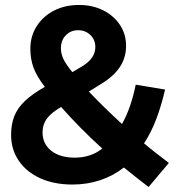

<svg xmlns="http://www.w3.org/2000/svg" viewBox="-20 -731 724 772"><path d="M271.3 11Q198 11 142.4 -14Q86.9 -39 55.7 -84.4Q24.6 -129.7 24.6 -188.7Q24.6 -231.4 37.6 -264.2Q50.7 -297 80.4 -325.2Q110.1 -353.4 160.3 -381.8Q128.1 -423 115 -458.4Q102 -493.8 102 -534.6Q102 -585.1 127.2 -625.1Q152.4 -665.1 196.6 -688.1Q240.9 -711 297.4 -711Q352 -711 394.7 -689.6Q437.3 -668.3 462.1 -631.1Q486.9 -594 486.9 -546Q486.9 -499.8 462.4 -462.3Q437.9 -424.7 387.8 -394.3L337.1 -362.8Q366.6 -331.9 400.6 -298.5Q434.6 -265.2 470.6 -232.5Q489.1 -265.3 502.8 -305.1Q516.4 -344.9 525.7 -390.5L643.8 -370.9Q628.6 -305.4 608 -251.4Q587.3 -197.3 559.2 -154.6Q584.8 -133 608.5 -114.7Q632.3 -96.3 658.9 -75.8L577.4 20.9Q553.7 2.4 528.6 -17Q503.4 -36.5 478.1 -57.5Q435.9 -24.4 383.4 -6.7Q330.9 11 271.3 11ZM270.9 -441 312.2 -465.4Q363.3 -497.3 363.3 -541.8Q363.3 -571 343.4 -590.2Q323.4 -609.5 294 -609.5Q264.2 -609.5 244.5 -589.1Q224.9 -568.7 224.9 -537Q224.9 -515.3 234.9 -493.9Q244.9 -472.6 270.9 -441ZM281 -97.1Q312.4 -97.1 340.2 -106.2Q368 -115.3 391.2 -133.7Q346.1 -174.6 304.3 -216.9Q262.6 -259.2 225.7 -300.9Q184.1 -276.5 167.6 -253Q151.1 -229.6 151.1 -198.6Q151.1 -152.3 186.2 -124.7Q221.3 -97.1 281 -97.1Z"/></svg>

Font: Red Hat Display VF
Style: Regular
Weight: 300
Designer: Pentagram, MCKL
Foundry: Pentagram, MCKL
Version: Version 1.023